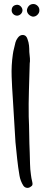

<svg xmlns="http://www.w3.org/2000/svg" viewBox="-20 -947 220 956"><path d="M128 -631Q126 -560 124 -495Q122 -430 123 -367Q125 -322 125.5 -277Q126 -232 128 -188Q129 -160 129.5 -132Q130 -104 134 -77Q136 -60 140 -44Q143 -33 141.5 -27Q140 -21 131 -16Q122 -10 112 -12Q102 -14 96 -23Q89 -34 84 -47Q79 -60 77 -73Q70 -114 65.5 -156Q61 -198 57 -239Q54 -293 50.5 -346.5Q47 -400 44 -454Q40 -510 38 -565.5Q36 -621 44 -677Q46 -692 50 -706.5Q54 -721 57 -736Q60 -747 68 -758Q73 -765 79 -769Q85 -773 95 -773Q104 -772 109.5 -766Q115 -760 117 -752Q123 -736 124.5 -720.5Q126 -705 126 -688Q128 -672 129 -656.5Q130 -641 128 -631ZM176 -894Q176 -883 166.5 -873.5Q157 -864 144 -864Q132 -866 123 -875Q114 -884 114 -897Q116 -910 124.5 -918.5Q133 -927 146 -927Q158 -927 167.5 -917.5Q177 -908 176 -894ZM66 -869Q55 -869 47 -876Q39 -883 38 -894Q38 -920 63 -923Q74 -924 82.5 -916Q91 -908 92 -897Q92 -886 84.5 -878Q77 -870 66 -869Z"/></svg>

Font: Delicious Handrawn
Style: Regular
Weight: 400
Designer: Agung Rohmat
Foundry: Agung Rohmat
Version: Version 1.002; ttfautohint (v1.8.4.7-5d5b);gftools[0.9.27]